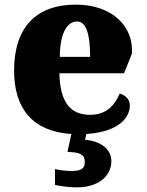

<svg xmlns="http://www.w3.org/2000/svg" viewBox="-20 -571 638 831"><path d="M551 -339C559 -457 465 -551 308 -551C138 -551 41 -454 41 -266C41 -101 121 -2 289 9L272 86C315 89 347 91 347 130C347 164 324 169 286 169C268 169 242 166 218 161V229C242 236 292 240 313 240C398 240 462 197 462 126C462 73 413 39 348 34L354 9C490 0 542 -59 542 -115C542 -141 523 -159 498 -166C476 -113 438 -74 370 -74C284 -74 240 -129 237 -254H517ZM239 -325C239 -425 270 -478 313 -478C353 -478 370 -424 370 -325Z"/></svg>

Font: UArctic Serif Black
Style: Regular
Weight: 900
Designer: Customization by Puisto advertising & original work Monotype Design Team
Foundry: Monotype Imaging Inc.
Version: Version 2.004